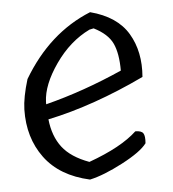

<svg xmlns="http://www.w3.org/2000/svg" viewBox="-45 -590 570 631"><g transform="rotate(-5 240.5 -274.0)"><path d="M275 -548Q363 -525 399 -464.5Q435 -404 428 -321Q260 -241 108 -209Q114 -153 142 -116.5Q170 -80 230 -58Q338 -97 389 -145Q409 -145 415 -136Q421 -127 419 -103Q399 -76 336 -43Q273 -10 227 0Q128 -22 79 -88.5Q30 -155 32 -248Q33 -288 51 -347Q137 -492 275 -548ZM105 -267V-259Q231 -291 359 -348Q359 -405 343.5 -438Q328 -471 282 -494L268 -491Q202 -459 154.5 -391Q107 -323 105 -267Z"/></g></svg>

Font: Tillana
Style: Regular
Weight: 400
Designer: Lipi Raval (Devanagari, Latin), Jonny Pinhorn (Latin)
Foundry: Indian Type Foundry
Version: Version 2.003;PS 1.0;hotconv 1.0.79;makeotf.lib2.5.61930; tt